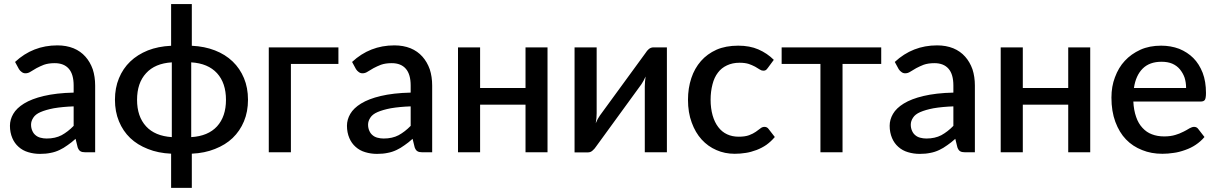

<svg xmlns="http://www.w3.org/2000/svg" viewBox="-20 -740 5915 933"><path d="M337.9 -128.4V-223.1Q284.7 -221.2 241.2 -213.9Q202.6 -206.5 176.8 -195.3Q152.3 -184.6 142.1 -168.5Q130.9 -151.9 130.9 -134.3Q130.9 -117.7 137.2 -104Q142.6 -91.3 152.8 -83Q163.1 -74.2 176.8 -70.8Q190.9 -66.9 207 -66.9Q248.5 -66.9 279.3 -83Q310.5 -100.1 337.9 -128.4ZM72.3 -403.8 53.2 -439Q139.6 -519.5 258.8 -519.5Q302.2 -519.5 337.4 -505.4Q371.6 -491.2 395 -464.8Q418 -439 430.7 -403.3Q442.4 -367.2 442.4 -324.2V0H394.5Q378.9 0 371.1 -4.9Q362.8 -9.3 357.4 -23.9L347.2 -65.4Q326.7 -46.9 308.6 -34.7Q288.6 -20 269.5 -11.2Q248 -1 226.1 2.9Q203.6 7.8 174.3 7.8Q144.5 7.8 117.2 -0.5Q90.3 -8.3 70.3 -26.4Q50.8 -43.5 40 -68.8Q28.3 -96.2 28.3 -128.9Q28.3 -158.7 44.4 -186.5Q60.5 -214.4 96.7 -236.8Q134.3 -259.8 191.9 -273.4Q253.4 -288.1 337.9 -290V-324.2Q337.9 -378.9 314.5 -405.8Q291 -433.1 245.6 -433.1Q215.8 -433.1 193.4 -425.3Q174.8 -418 157.2 -408.7Q147.5 -403.3 129.4 -392.1Q117.2 -383.8 104 -383.8Q93.3 -383.8 85.4 -390.1Q78.1 -395 72.3 -403.8Z M909.2 -437V-73.7Q991.2 -78.6 1034.7 -126Q1078.1 -173.8 1078.1 -254.9Q1078.1 -336.4 1034.7 -384.3Q990.7 -432.1 909.2 -437ZM814.9 -73.7V-437Q733.4 -432.1 689.9 -384.3Q646 -336.9 646 -254.9Q646 -173.8 689.9 -126Q732.9 -79.1 814.9 -73.7ZM912.1 -720.2V-517.6Q974.6 -514.6 1024.4 -495.1Q1074.7 -475.6 1110.4 -441.4Q1146 -407.2 1165.5 -360.4Q1185.1 -313.5 1185.1 -255.4Q1185.1 -197.3 1165.5 -150.4Q1146 -103.5 1110.4 -69.3Q1075.7 -36.1 1024.4 -16.1Q975.1 3.9 912.1 6.8V172.9H811.5V6.8Q748 3.9 698.7 -16.1Q647.5 -36.1 612.8 -69.3Q577.6 -103 558.1 -150.4Q538.6 -197.3 538.6 -255.4Q538.6 -313 558.1 -359.9Q577.6 -407.2 612.8 -440.9Q647.9 -474.6 698.7 -495.1Q748.5 -514.6 811.5 -517.6V-720.2Z M1624.5 -509.8V-429.2H1393.6V0H1286.1V-509.8Z M1975.6 -128.4V-223.1Q1922.4 -221.2 1878.9 -213.9Q1840.3 -206.5 1814.5 -195.3Q1790 -184.6 1779.8 -168.5Q1768.6 -151.9 1768.6 -134.3Q1768.6 -117.7 1774.9 -104Q1780.3 -91.3 1790.5 -83Q1800.8 -74.2 1814.5 -70.8Q1828.6 -66.9 1844.7 -66.9Q1886.2 -66.9 1917 -83Q1948.2 -100.1 1975.6 -128.4ZM1710 -403.8 1690.9 -439Q1777.3 -519.5 1896.5 -519.5Q1939.9 -519.5 1975.1 -505.4Q2009.3 -491.2 2032.7 -464.8Q2055.7 -439 2068.4 -403.3Q2080.1 -367.2 2080.1 -324.2V0H2032.2Q2016.6 0 2008.8 -4.9Q2000.5 -9.3 1995.1 -23.9L1984.9 -65.4Q1964.4 -46.9 1946.3 -34.7Q1926.3 -20 1907.2 -11.2Q1885.7 -1 1863.8 2.9Q1841.3 7.8 1812 7.8Q1782.2 7.8 1754.9 -0.5Q1728 -8.3 1708 -26.4Q1688.5 -43.5 1677.7 -68.8Q1666 -96.2 1666 -128.9Q1666 -158.7 1682.1 -186.5Q1698.2 -214.4 1734.4 -236.8Q1772 -259.8 1829.6 -273.4Q1891.1 -288.1 1975.6 -290V-324.2Q1975.6 -378.9 1952.1 -405.8Q1928.7 -433.1 1883.3 -433.1Q1853.5 -433.1 1831.1 -425.3Q1812.5 -418 1794.9 -408.7Q1785.2 -403.3 1767.1 -392.1Q1754.9 -383.8 1741.7 -383.8Q1731 -383.8 1723.1 -390.1Q1715.8 -395 1710 -403.8Z M2533.7 -509.8H2640.6V0H2533.7V-231.4H2313V0H2205.6V-509.8H2313V-312.5H2533.7Z M3155.8 -509.8H3220.7V0H3113.3V-319.3Q3113.3 -325.7 3114.3 -342.3Q3115.2 -356 3117.2 -368.2Q3113.8 -360.8 3107.4 -348.1Q3101.6 -337.4 3097.2 -331.1L2875.5 -26.4Q2869.6 -17.1 2859.4 -8.3Q2850.1 0.5 2836.9 0.5H2772V-509.8H2879.4V-190.4Q2879.4 -183.6 2878.4 -167Q2876 -147.5 2875 -141.1Q2883.3 -162.1 2895.5 -179.2L3117.2 -482.9Q3124 -494.1 3132.8 -501.5Q3142.6 -509.8 3155.8 -509.8Z M3740.2 -449.2 3711.4 -410.2Q3706.1 -402.8 3702.1 -399.9Q3698.2 -396.5 3689 -396.5Q3680.7 -396.5 3671.9 -402.3Q3654.8 -412.6 3649.4 -416Q3633.3 -424.3 3618.7 -429.2Q3600.1 -435.1 3573.7 -435.1Q3539.6 -435.1 3512.7 -422.4Q3485.4 -409.7 3468.8 -387.2Q3450.7 -363.8 3442.4 -330.6Q3433.1 -294.9 3433.1 -255.4Q3433.1 -213.9 3442.9 -179.2Q3452.6 -145.5 3470.2 -122.6Q3487.8 -99.1 3513.2 -87.4Q3538.1 -75.7 3569.8 -75.7Q3600.1 -75.7 3620.1 -83Q3639.6 -90.3 3652.8 -99.6Q3663.6 -106.9 3675.3 -116.2Q3684.1 -123.5 3694.8 -123.5Q3707.5 -123.5 3714.8 -113.3L3745.1 -74.2Q3726.6 -52.2 3704.1 -36.1Q3683.1 -21.5 3656.7 -11.2Q3627.9 -0.5 3604.5 2.9Q3577.6 7.3 3550.3 7.3Q3502 7.3 3461.4 -10.7Q3420.4 -28.3 3389.6 -62Q3358.9 -95.7 3341.3 -144.5Q3323.2 -192.9 3323.2 -255.4Q3323.2 -311.5 3339.4 -360.4Q3355 -407.7 3386.2 -443.4Q3416.5 -478 3461.9 -498.5Q3506.8 -518.1 3567.4 -518.1Q3623 -518.1 3665 -500Q3708.5 -481 3740.2 -449.2Z M4262.2 -509.8V-429.2H4074.2V0H3966.8V-429.2H3778.3V-509.8Z M4612.8 -128.4V-223.1Q4559.6 -221.2 4516.1 -213.9Q4477.5 -206.5 4451.7 -195.3Q4427.2 -184.6 4417 -168.5Q4405.8 -151.9 4405.8 -134.3Q4405.8 -117.7 4412.1 -104Q4417.5 -91.3 4427.7 -83Q4438 -74.2 4451.7 -70.8Q4465.8 -66.9 4481.9 -66.9Q4523.4 -66.9 4554.2 -83Q4585.4 -100.1 4612.8 -128.4ZM4347.2 -403.8 4328.1 -439Q4414.6 -519.5 4533.7 -519.5Q4577.1 -519.5 4612.3 -505.4Q4646.5 -491.2 4669.9 -464.8Q4692.9 -439 4705.6 -403.3Q4717.3 -367.2 4717.3 -324.2V0H4669.4Q4653.8 0 4646 -4.9Q4637.7 -9.3 4632.3 -23.9L4622.1 -65.4Q4601.6 -46.9 4583.5 -34.7Q4563.5 -20 4544.4 -11.2Q4522.9 -1 4501 2.9Q4478.5 7.8 4449.2 7.8Q4419.4 7.8 4392.1 -0.5Q4365.2 -8.3 4345.2 -26.4Q4325.7 -43.5 4314.9 -68.8Q4303.2 -96.2 4303.2 -128.9Q4303.2 -158.7 4319.3 -186.5Q4335.4 -214.4 4371.6 -236.8Q4409.2 -259.8 4466.8 -273.4Q4528.3 -288.1 4612.8 -290V-324.2Q4612.8 -378.9 4589.4 -405.8Q4565.9 -433.1 4520.5 -433.1Q4490.7 -433.1 4468.3 -425.3Q4449.7 -418 4432.1 -408.7Q4422.4 -403.3 4404.3 -392.1Q4392.1 -383.8 4378.9 -383.8Q4368.2 -383.8 4360.4 -390.1Q4353 -395 4347.2 -403.8Z M5170.9 -509.8H5277.8V0H5170.9V-231.4H4950.2V0H4842.8V-509.8H4950.2V-312.5H5170.9Z M5490.2 -312.5H5743.7Q5743.7 -339.4 5736.3 -362.8Q5728.5 -384.8 5713.4 -403.3Q5698.7 -420.9 5676.3 -430.7Q5654.3 -439.9 5624.5 -439.9Q5565.9 -439.9 5532.7 -406.7Q5499 -373 5490.2 -312.5ZM5814.9 -246.6H5487.3Q5489.3 -204.6 5501 -171.4Q5511.7 -140.1 5531.7 -118.7Q5551.8 -96.7 5577.6 -87.4Q5604 -77.1 5637.2 -77.1Q5668.5 -77.1 5691.9 -84.5Q5710 -89.4 5731.9 -100.6Q5743.2 -106 5760.7 -116.7Q5772.9 -123.5 5782.7 -123.5Q5795.4 -123.5 5802.7 -113.3L5833 -74.2Q5814.9 -52.7 5790 -36.1Q5767.6 -21 5739.3 -11.2Q5708 0 5683.6 2.9Q5655.3 7.3 5628.4 7.3Q5574.2 7.3 5530.3 -10.7Q5483.9 -28.8 5451.7 -62.5Q5419.4 -95.7 5399.9 -147.9Q5380.9 -199.2 5380.9 -265.6Q5380.9 -320.3 5397.9 -364.3Q5415.5 -412.1 5445.8 -444.3Q5476.1 -477.5 5522 -498.5Q5565.4 -518.1 5622.6 -518.1Q5668.9 -518.1 5710 -502.9Q5750.5 -486.3 5778.8 -458Q5807.1 -429.7 5824.2 -386.2Q5840.3 -343.8 5840.3 -288.6Q5840.3 -263.2 5835 -254.9Q5829.6 -246.6 5814.9 -246.6Z"/></svg>

Font: Lato-SemiBold
Style: Regular
Weight: 500
Designer: Lukasz Dziedzic with Adam Twardoch and Botio Nikoltchev
Foundry: tyPoland Lukasz Dziedzic
Version: ""